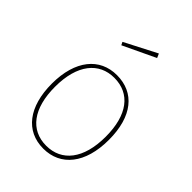

<svg xmlns="http://www.w3.org/2000/svg" viewBox="-234 -942 1073 1073"><g transform="rotate(45 302.5 -405.5)"><path d="M383 -822 193 -724 202 -706 394 -797ZM303 -571C168 -571 79 -465 79 -280C79 -98 163 11 302 11C438 11 527 -96 527 -283C527 -469 441 -571 303 -571ZM303 -550C428 -550 502 -455 502 -283C502 -107 424 -12 302 -12C178 -12 104 -109 104 -280C104 -456 183 -550 303 -550Z"/></g></svg>

Font: Glow Sans SC Normal Thin
Style: Regular
Weight: 100
Designer: Ryoko NISHIZUKA (kana, bopomofo & ideographs); Paul D. Hunt (Latin, Greek & Cyrillic); Sandoll Communications, Soo-young
Version: Version 0.93